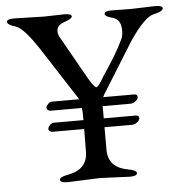

<svg xmlns="http://www.w3.org/2000/svg" viewBox="-49 -700 717 753"><g transform="rotate(-5 309.5 -324.0)"><path d="M315 0 187 5Q158 5 158 -7Q158 -18 191 -24Q269 -38 269 -108L270 -197H144Q139 -197 134.5 -200.5Q130 -204 130 -210Q130 -216 137.5 -224Q145 -232 154 -232H270V-256Q270 -261 269.5 -267Q269 -273 268 -280H144Q139 -280 134.5 -284Q130 -288 130 -294Q130 -299 137.5 -307Q145 -315 154 -315H260Q253 -329 251 -330L127 -522Q69 -611 37 -621Q5 -630 5 -642Q5 -653 34 -653L151 -650L231 -652Q260 -652 260 -641Q260 -632 227 -621Q199 -611 199 -588Q199 -574 208 -560L301 -395Q324 -356 332 -356Q340 -356 362 -395Q390 -436 411 -471Q432 -506 445 -534Q452 -548 452 -568Q452 -612 421 -621Q389 -629 389 -640Q389 -651 418 -651L493 -650L589 -653Q618 -653 618 -642Q618 -630 582 -622Q545 -615 485 -526L373 -346Q358 -323 355 -315H477Q490 -315 490 -304Q490 -296 480 -288Q470 -280 459 -280H350V-232H476Q489 -232 489 -221Q489 -213 479 -205Q469 -197 458 -197H350V-108Q350 -38 428 -24Q461 -18 461 -7Q461 5 432 5Z"/></g></svg>

Font: Benne
Style: Regular
Weight: 400
Designer: John-Daniel Harrington
Version: Version 1.001